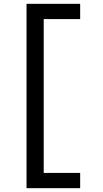

<svg xmlns="http://www.w3.org/2000/svg" viewBox="-20 -843 540 1006"><path d="M119 143V-823H400V-743H209V63H400V143Z"/></svg>

Font: Iosevka Term Curly Medium
Style: Regular
Weight: 500
Designer: Belleve Invis
Foundry: Belleve Invis
Version: Version 32.3.0